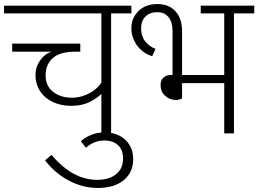

<svg xmlns="http://www.w3.org/2000/svg" viewBox="-30 -658 1274 947"><path d="M30 -403V-443H366V-403H341Q266 -403 230.5 -371.5Q195 -340 195 -287Q195 -233 232.5 -204.5Q270 -176 324 -176Q350 -176 373.5 -183Q397 -190 415.5 -200.5Q434 -211 448 -224.5Q462 -238 470 -250V-592H-10V-630H618V-592H518V0H470V-195Q451 -175 413 -155.5Q375 -136 322 -136Q283 -136 250.5 -147Q218 -158 194.5 -178Q171 -198 158 -226Q145 -254 145 -289Q145 -327 167 -359Q189 -391 224 -403Z M369 39Q387 21 418 8Q449 -5 484 -5Q550 -5 588.5 32Q627 69 627 127Q627 192 580.5 230.5Q534 269 452 269Q379 269 311 233.5Q243 198 192 133L224 106Q278 169 333.5 199Q389 229 449 229Q508 229 542.5 201.5Q577 174 577 123Q577 81 552 58Q527 35 484 35Q458 35 435 44.5Q412 54 394 71Z M868 -173Q865 -170 856.5 -167.5Q848 -165 837 -165Q807 -165 784.5 -185.5Q762 -206 762 -238Q762 -264 777 -276Q792 -288 809 -288H821V-507Q821 -549 801 -573.5Q781 -598 746 -598Q710 -598 688 -577Q666 -556 666 -517Q666 -479 686.5 -453.5Q707 -428 737 -417L721 -381Q702 -386 683.5 -398Q665 -410 650.5 -428Q636 -446 627 -468.5Q618 -491 618 -518Q618 -569 653 -603.5Q688 -638 746 -638Q803 -638 835.5 -602.5Q868 -567 868 -504V-288H1076V-592H960V-630H1224V-592H1124V0H1076V-248H868Z"/></svg>

Font: Mukta ExtraLight
Style: Regular
Weight: 275
Designer: Girish Dalvi and Yashodeep Gholap
Foundry: Ek Type
Version: Version 2.538;PS 1.002;hotconv 16.6.51;makeotf.lib2.5.65220;